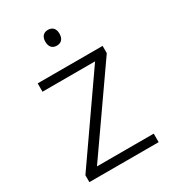

<svg xmlns="http://www.w3.org/2000/svg" viewBox="-179 -823 820 917"><g transform="rotate(-30 231.5 -364.5)"><path d="M232 -729C207 -729 193 -713 193 -686C193 -658 207 -642 232 -642C257 -642 271 -658 271 -686C271 -713 257 -729 232 -729ZM422 0V-47H109L420 -492V-532H62V-486H352L40 -38V0Z"/></g></svg>

Font: Noto Sans Bengali Light
Style: Regular
Weight: 300
Designer: Jelle Bosma - Monotype Design Team
Foundry: Monotype Imaging Inc.
Version: Version 2.003